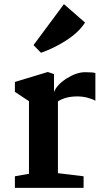

<svg xmlns="http://www.w3.org/2000/svg" viewBox="-20 -908 502 928"><path d="M52 0ZM120 -68V-419L52 -464V-512L211 -560L241 -550V-463Q255 -499 302.5 -529Q350 -559 391 -559Q430 -559 441 -555V-421Q426 -430 402 -436Q378 -442 354 -442Q297 -442 260 -418V-71L384 -56V0H52V-56ZM289 -888 391 -799Q361 -752 300.5 -713Q240 -674 178 -653L142 -690Z"/></svg>

Font: Martel ExtraBold
Style: Regular
Weight: 800
Designer: Dan Reynolds
Foundry: Dan Reynolds
Version: Version 1.001; ttfautohint (v1.1) -l 5 -r 5 -G 72 -x 0 -D la